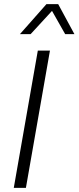

<svg xmlns="http://www.w3.org/2000/svg" viewBox="-20 -914 382 934"><path d="M47 0 164 -668H223L106 0ZM77 -748 206 -894H263L342 -748H297L233 -861L129 -748Z"/></svg>

Font: Gantari Light
Style: Italic
Weight: 300
Italic angle: -10°
Version: Version 1.000